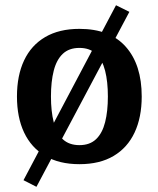

<svg xmlns="http://www.w3.org/2000/svg" viewBox="-20 -617 608 737"><path d="M119.9 100.1 70.2 74.7 425.3 -596.9 476.6 -571.5ZM284.9 13.2Q207 13.2 153.5 -18.5Q99.9 -50.3 72.5 -108.4Q45.1 -166.5 45.1 -246.6Q45.1 -327.1 72.5 -385.2Q99.9 -443.4 153.5 -474.8Q207 -506.2 284.9 -506.2Q402.1 -506.2 463 -437.3Q524 -368.4 524 -246.6Q524 -166.5 496.6 -108.2Q469.2 -49.9 416.1 -18.4Q363.1 13.2 284.9 13.2ZM284.9 -59.9Q324.9 -59.9 348.9 -82.9Q372.9 -105.9 383.5 -148Q394.1 -190 394.1 -246.6Q394.1 -303.6 383.5 -345.4Q372.9 -387.1 348.9 -410.1Q324.9 -433.1 284.9 -433.1Q244.9 -433.1 220.9 -410.3Q196.9 -387.5 186.3 -345.7Q175.6 -304 175.6 -246.6Q175.6 -189.6 186.3 -147.6Q196.9 -105.5 220.9 -82.7Q244.9 -59.9 284.9 -59.9Z"/></svg>

Font: Andada Pro
Style: Regular
Weight: 400
Designer: Carolina Giovagnoli
Foundry: Huerta Tipografica
Version: Version 3.003